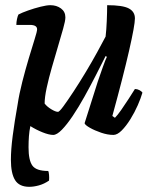

<svg xmlns="http://www.w3.org/2000/svg" viewBox="-20 -520 579 740"><path d="M185 0Q169 0 144 -10Q119 -20 97 -34Q93 -15 91.5 5Q90 25 90 48Q90 98 105 118.5Q120 139 166 139Q168 143 169 154Q170 165 169 176Q150 189 130 194.5Q110 200 93 200Q54 200 38 174Q22 148 22 96Q22 57 29 3Q36 -51 48 -118Q54 -158 66 -205Q78 -252 91 -295.5Q104 -339 113.5 -369Q123 -399 123 -407Q123 -424 95 -424H43Q43 -435 45.5 -446.5Q48 -458 51 -464Q64 -471 88 -479.5Q112 -488 136 -494Q160 -500 174 -500Q198 -500 215 -487.5Q232 -475 232 -453Q232 -440 223.5 -410Q215 -380 203.5 -341Q192 -302 180 -260.5Q168 -219 160 -182Q152 -145 152 -121Q161 -109 177.5 -99Q194 -89 203 -89Q208 -88 224.5 -110.5Q241 -133 264 -168Q287 -203 311 -243Q335 -283 355 -319.5Q375 -356 387 -379Q390 -404 391.5 -439Q393 -474 393 -500Q453 -500 476.5 -487.5Q500 -475 500 -449Q500 -423 477.5 -324.5Q455 -226 413 -73L423 -66Q433 -76 447 -96Q461 -116 475.5 -138.5Q490 -161 500 -177Q509 -177 517.5 -172.5Q526 -168 529 -163Q523 -142 511 -114.5Q499 -87 482.5 -60.5Q466 -34 449 -17Q432 0 417 0Q395 0 370 -8.5Q345 -17 326.5 -27.5Q308 -38 306 -45L357 -206Q367 -235 376.5 -262Q386 -289 392 -301L387 -304Q370 -270 349 -229Q328 -188 305.5 -147.5Q283 -107 260.5 -73.5Q238 -40 218.5 -20Q199 0 185 0Z"/></svg>

Font: Texturina 72pt 72pt Regular
Style: Bold Italic
Weight: 700
Italic angle: -11°
Designer: Guillermo Torres Carreño
Foundry: Omnibus-Type
Version: Version 1.002; ttfautohint (v1.8.3)